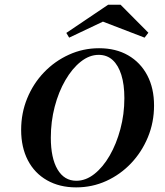

<svg xmlns="http://www.w3.org/2000/svg" viewBox="-20 -788 704 819"><path d="M304.8 11.3Q233.9 11.3 180.6 -19Q127.4 -49.2 98.8 -104.4Q70.2 -159.7 70.2 -233.9Q70.2 -305.6 96 -368.5Q121.8 -431.5 167.7 -479.4Q213.7 -527.4 274.2 -554.8Q334.7 -582.3 402.4 -582.3Q474.2 -582.3 526.6 -552Q579 -521.8 608.1 -466.9Q637.1 -412.1 637.1 -337.9Q637.1 -266.1 610.9 -202.8Q584.7 -139.5 539.1 -91.5Q493.5 -43.5 433.5 -16.1Q373.4 11.3 304.8 11.3ZM305.6 -16.9Q346 -16.9 382.7 -46Q419.4 -75 448 -124.6Q476.6 -174.2 493.5 -237.5Q510.5 -300.8 510.5 -369.4Q510.5 -427.4 497.6 -468.5Q484.7 -509.7 460.5 -531.9Q436.3 -554 400.8 -554Q361.3 -554 324.6 -525Q287.9 -496 258.9 -446Q229.8 -396 213.3 -332.7Q196.8 -269.4 196.8 -200.8Q196.8 -113.7 225.4 -65.3Q254 -16.9 305.6 -16.9ZM275 -627.4 262.9 -647.6 441.1 -767.7H494.4L612.9 -648.4L596.8 -627.4L397.6 -704L446.8 -708.9Z"/></svg>

Font: Playfair 5pt SemiExpanded Light
Style: Bold Italic
Weight: 700
Italic angle: -15.6°
Version: Version 2.001;gftools[0.9.30]